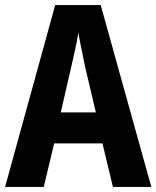

<svg xmlns="http://www.w3.org/2000/svg" viewBox="-20 -735 615 755"><path d="M424 0H575L376 -715H197L0 0H152L193 -171H383ZM314 -475 357 -293H219L261 -476C270 -515 283 -571 288 -607C294 -570 306 -518 314 -475Z"/></svg>

Font: Noto Sans Arabic UI Cn
Style: Bold
Weight: 700
Width: 3
Designer: Monotype Design Team, Nadine Chahine and Nizar Qandah
Foundry: Monotype Imaging Inc.
Version: Version 2.010